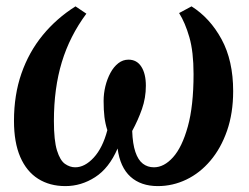

<svg xmlns="http://www.w3.org/2000/svg" viewBox="-20 -588 802 618"><path d="M190.5 11Q140 11 102.8 -12.5Q65.5 -36 45.2 -82.8Q25 -129.5 25 -199Q25 -282.5 49 -351.5Q73 -420.5 117.5 -474.8Q162 -529 223 -567.5L258 -544Q204.5 -472 179 -388Q153.5 -304 153.5 -199Q153.5 -135.5 163.5 -103.5Q173.5 -71.5 189.2 -60.5Q205 -49.5 222 -49.5Q253 -49.5 281.8 -80.8Q310.5 -112 325.5 -169Q319 -189 316.2 -211.2Q313.5 -233.5 313.5 -263Q313.5 -287 319.2 -310.5Q325 -334 335.5 -353.5Q346 -373 360.8 -384.5Q375.5 -396 393.5 -396Q420.5 -396 435 -373.2Q449.5 -350.5 449.5 -312Q449.5 -273 437 -237.2Q424.5 -201.5 405.5 -166.5Q407 -124.5 415.8 -98.8Q424.5 -73 439.8 -61.2Q455 -49.5 475.5 -49.5Q508 -49.5 537 -81.8Q566 -114 584.5 -180.5Q603 -247 603 -349.5Q603 -421.5 589.5 -468.2Q576 -515 556.5 -546L596.5 -567.5Q656 -530 693.2 -461.5Q730.5 -393 730.5 -294.5Q730.5 -224 710.8 -167.2Q691 -110.5 657.2 -70.8Q623.5 -31 579.8 -10Q536 11 488 11Q433.5 11 400 -19.2Q366.5 -49.5 358.5 -110Q331 -46.5 286.2 -17.8Q241.5 11 190.5 11Z"/></svg>

Font: Merriweather 28pt SemiBold
Style: Italic
Weight: 600
Italic angle: -7.8°
Version: Version 2.101